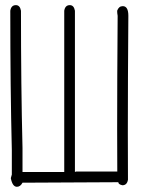

<svg xmlns="http://www.w3.org/2000/svg" viewBox="-20 -715 540 737"><path d="M44.9 2Q27.8 2 21.5 -31.2L25.4 -44.9V-138.7Q19.5 -377.4 19.5 -673.8Q22.9 -695.3 41 -695.3Q56.6 -695.3 60.5 -673.8Q60.5 -384.8 66.4 -146.5V-54.7H226.6V-673.8Q230 -695.3 248 -695.3Q263.7 -695.3 267.6 -673.8V-54.7L271.5 -56.6H430.2L429.7 -217.8Q429.7 -407.7 431.6 -654.3Q429.7 -664.6 429.7 -673.8Q436 -691.4 451.2 -691.4Q472.7 -691.4 472.7 -654.3Q470.7 -406.7 470.7 -203.1Q471.2 -123 471.2 -25.4Q467.8 -3.9 449.7 -3.9Q434.1 -7.3 434.1 -15.6Q172.9 -13.7 66.4 -13.7Q58.1 2 44.9 2Z"/></svg>

Font: CEF Fonts CJK Mono
Style: Regular
Weight: 400
Designer: PartyBoss (派对大魔王)
Version: Release 2.25